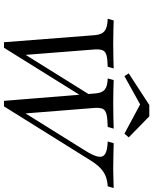

<svg xmlns="http://www.w3.org/2000/svg" viewBox="82 -880 804 1009"><g transform="rotate(90 484.5 -376.0)"><path d="M510.5 5.6 471.8 -471.8Q469.4 -508.9 451.6 -523.8Q433.9 -538.7 392.7 -539.5L401.6 -571Q419.4 -570.2 450.4 -569.4Q481.5 -568.5 519.4 -568.5Q566.1 -568.5 601.2 -569.4Q636.3 -570.2 656.5 -571L647.6 -539.5Q603.2 -538.7 581 -533.1Q558.9 -527.4 552.4 -512.9Q546 -498.4 547.6 -471.8L578.2 -87.1H563.7L769.4 -416.9Q797.6 -461.3 803.2 -487.5Q808.9 -513.7 789.9 -525.8Q771 -537.9 724.2 -539.5L733.1 -571Q762.9 -570.2 797.6 -569.4Q832.3 -568.5 867.7 -568.5Q891.9 -568.5 915.7 -569.4Q939.5 -570.2 968.5 -571L959.7 -539.5Q930.6 -537.9 907.3 -529Q883.9 -520.2 863.7 -500.8Q843.5 -481.5 823.4 -449.2L539.5 5.6ZM202.4 5.6 165.3 -471.8Q162.1 -508.9 142.7 -523.8Q123.4 -538.7 79 -539.5L87.9 -571Q107.3 -570.2 139.9 -569.4Q172.6 -568.5 212.1 -568.5Q255.6 -568.5 288.7 -569.4Q321.8 -570.2 340.3 -571L331.5 -539.5Q291.1 -538.7 271 -533.1Q250.8 -527.4 244.8 -512.9Q238.7 -498.4 240.3 -471.8L271 -80.6H251.6L498.4 -476.6L504.8 -433.1L231.5 5.6ZM380.6 -627.4 366.1 -650 532.3 -758.1H591.9L702.4 -650L683.1 -627.4L507.3 -721.8L554.8 -724.2Z"/></g></svg>

Font: Playfair 12pt Light
Style: Italic
Weight: 300
Italic angle: -15.6°
Designer: Claus Eggers Sørensen
Foundry: Claus Eggers Sørensen
Version: Version 2.000;gftools[0.9.28]